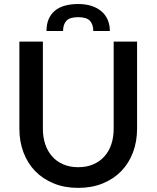

<svg xmlns="http://www.w3.org/2000/svg" viewBox="-20 -927 780 956"><path d="M369.5 -94.5Q411 -94.5 443.8 -108.5Q476.5 -122.5 499.2 -147.5Q522 -172.5 534 -207.8Q546 -243 546 -286V-720H662.5V-286Q662.5 -222.5 642.2 -168.5Q622 -114.5 584 -75.2Q546 -36 491.8 -13.8Q437.5 8.5 369.5 8.5Q301.5 8.5 247.2 -13.8Q193 -36 155 -75.2Q117 -114.5 96.8 -168.5Q76.5 -222.5 76.5 -286V-720H193.5V-286.5Q193.5 -243.5 205.5 -208.2Q217.5 -173 240 -147.8Q262.5 -122.5 295.2 -108.5Q328 -94.5 369.5 -94.5ZM369.5 -907Q406 -907 435 -897.8Q464 -888.5 484.5 -871.2Q505 -854 516 -829Q527 -804 527 -772.5H444.5Q444.5 -805 428 -823.2Q411.5 -841.5 369.5 -841.5Q327 -841.5 310.5 -823.2Q294 -805 294 -772.5H211.5Q211.5 -807 222.5 -832.2Q233.5 -857.5 254 -874.2Q274.5 -891 303.8 -899Q333 -907 369.5 -907Z"/></svg>

Font: Lato SemiBold
Style: Regular
Weight: 600
Designer: Lukasz Dziedzic with Adam Twardoch and Botio Nikoltchev
Foundry: tyPoland Lukasz Dziedzic
Version: Version 2.015; 2015-08-06; http://www.latofonts.com/